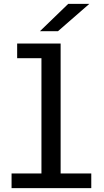

<svg xmlns="http://www.w3.org/2000/svg" viewBox="-20 -976 540 996"><path d="M40 0V-76H195V-674H69V-750H294.5V-76H453.5V0ZM280.5 -814H187L334 -956H443.5Z"/></svg>

Font: Trispace Thin
Style: Regular
Weight: 400
Version: Version 1.210